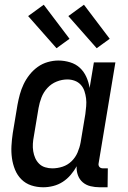

<svg xmlns="http://www.w3.org/2000/svg" viewBox="-20 -784 540 812"><path d="M163 8Q136 8 112 0Q88 -8 70.5 -25.5Q53 -43 43.5 -66.5Q34 -90 30.5 -115.5Q27 -141 28.5 -167.5Q30 -194 34 -221L54 -341Q58 -363 64 -385Q70 -407 80 -428Q90 -449 105 -468Q120 -487 139.5 -501Q159 -515 182 -521.5Q205 -528 227 -528Q252 -528 276.5 -520.5Q301 -513 318 -497Q335 -481 345 -459Q355 -437 359 -412L377 -520H468L397 -93Q396 -89 397 -85Q398 -81 400.5 -78Q403 -75 407 -73.5Q411 -72 416 -72H436L435 8H402Q382 8 363 3.5Q344 -1 330 -13Q316 -25 309.5 -43Q303 -61 304 -81Q294 -62 279 -44.5Q264 -27 245.5 -15Q227 -3 205.5 2.5Q184 8 163 8ZM201 -72Q223 -72 244.5 -79Q266 -86 282.5 -102Q299 -118 308 -139Q317 -160 321 -182L341 -302Q343 -318 344.5 -335Q346 -352 344 -368Q342 -384 337 -399Q332 -414 321.5 -425.5Q311 -437 296 -442.5Q281 -448 265 -448Q242 -448 219.5 -439Q197 -430 180.5 -412Q164 -394 155.5 -372Q147 -350 143 -327L123 -207Q120 -192 119 -176Q118 -160 120.5 -144.5Q123 -129 129 -115.5Q135 -102 145.5 -91.5Q156 -81 171 -76.5Q186 -72 201 -72ZM389 -580 269 -716 335 -764 444 -620ZM219 -580 99 -716 165 -764 274 -620Z"/></svg>

Font: Iosevka Medium
Style: Italic
Weight: 500
Italic angle: -9°
Monospace: yes
Designer: Belleve Invis
Foundry: Belleve Invis
Version: Version 32.5.0; ttfautohint (v1.8.4)